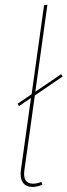

<svg xmlns="http://www.w3.org/2000/svg" viewBox="-20 -753 275 783"><path d="M114.7 -3.9Q131.8 -3.9 148.9 -11.2L152.8 0Q132.8 9.3 112.8 9.3Q85.9 9.3 73.2 -8.8Q60.5 -26.9 65.4 -60.5L106.4 -353.5L57.6 -320.3L51.8 -330.1L108.9 -368.7L159.7 -731.9L173.3 -733.4L124 -378.9L229.5 -450.7L235.4 -440.9L122.1 -363.8L79.6 -60.1Q71.3 -3.9 114.7 -3.9Z"/></svg>

Font: Fira Sans Compressed Hair
Style: Italic
Weight: 100
Width: 3
Italic angle: -8°
Designer: Carrois Corporate & Edenspiekermann AG
Foundry: Carrois Corporate GbR & Edenspiekermann AG
Version: Version 4.203;PS 004.203;hotconv 1.0.88;makeotf.lib2.5.64775